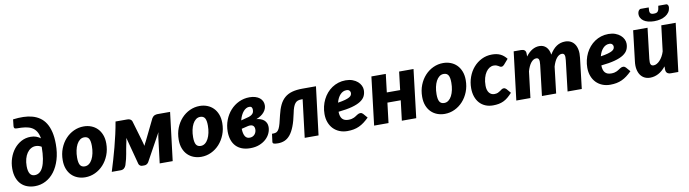

<svg xmlns="http://www.w3.org/2000/svg" viewBox="-33 -1382 7303 2036"><g transform="rotate(-10 3618.5 -364.0)"><path d="M241 -107.5Q268.5 -107.5 291.2 -123.8Q314 -140 330 -174.5Q346 -209 355 -262.5Q364 -316 364.5 -391Q351.5 -399.5 335.8 -404.5Q320 -409.5 302.5 -409.5Q274 -409.5 250 -395.2Q226 -381 208.5 -355.5Q191 -330 181.2 -294.5Q171.5 -259 171.5 -216.5Q171.5 -186.5 176.5 -165.8Q181.5 -145 190.5 -132Q199.5 -119 212.2 -113.2Q225 -107.5 241 -107.5ZM116 -730Q174.5 -737.5 227 -736.2Q279.5 -735 324 -722.5Q368.5 -710 404.2 -685Q440 -660 465 -620Q490 -580 503.5 -523.8Q517 -467.5 517 -392.5Q517 -300.5 494.5 -226.5Q472 -152.5 432.5 -100.2Q393 -48 339.2 -20Q285.5 8 223 8Q179 8 141 -5.8Q103 -19.5 75.2 -47.5Q47.5 -75.5 32 -117.8Q16.5 -160 16.5 -216.5Q16.5 -275 35 -329.2Q53.5 -383.5 86.5 -424.8Q119.5 -466 165.2 -490.8Q211 -515.5 266.5 -515.5Q299.5 -515.5 324.8 -506.5Q350 -497.5 372.5 -480.5Q364.5 -527 346 -556.2Q327.5 -585.5 298.2 -601.8Q269 -618 229.2 -623.8Q189.5 -629.5 138.5 -629Q119 -629 112.5 -637Q106 -645 108.5 -662Z M779 -107Q805 -107 825.5 -122.8Q846 -138.5 860.2 -165.8Q874.5 -193 882.2 -229.2Q890 -265.5 890 -306.5Q890 -363 874.8 -387.2Q859.5 -411.5 825 -411.5Q799 -411.5 778.5 -395.8Q758 -380 743.8 -353Q729.5 -326 721.8 -289.5Q714 -253 714 -212Q714 -156.5 729.2 -131.8Q744.5 -107 779 -107ZM765 8Q721.5 8 683.8 -6.5Q646 -21 618.2 -48.8Q590.5 -76.5 574.8 -117.2Q559 -158 559 -211Q559 -280 581.8 -337.8Q604.5 -395.5 643 -437.5Q681.5 -479.5 732.2 -503Q783 -526.5 839 -526.5Q882.5 -526.5 920 -512Q957.5 -497.5 985.2 -469.8Q1013 -442 1029 -401.2Q1045 -360.5 1045 -307.5Q1045 -239.5 1022.2 -181.8Q999.5 -124 961 -81.8Q922.5 -39.5 871.8 -15.8Q821 8 765 8Z M1769.5 -519 1706 0H1566L1599.5 -273Q1601 -285.5 1603.8 -300Q1606.5 -314.5 1610.5 -329L1447.5 -33Q1439.5 -21 1428 -14.2Q1416.5 -7.5 1402.5 -7.5H1381Q1367.5 -7.5 1357.5 -14.2Q1347.5 -21 1342.5 -33L1264.5 -328Q1262 -309.5 1258.5 -290Q1255 -270.5 1251 -255.5Q1245.5 -231 1241.8 -208Q1238 -185 1233.5 -160.2Q1229 -135.5 1222.5 -107.2Q1216 -79 1204.5 -44.5Q1197 -23.5 1182.2 -11.8Q1167.5 0 1145 0H1050Q1067.5 -56 1086.2 -119.5Q1105 -183 1122.5 -249.8Q1140 -316.5 1155.5 -384.8Q1171 -453 1182 -519H1307.5Q1315 -519 1323.2 -517.8Q1331.5 -516.5 1338.5 -512.8Q1345.5 -509 1351.2 -502.8Q1357 -496.5 1360 -486.5L1420.5 -280.5Q1426 -261.5 1430.8 -244.2Q1435.5 -227 1439 -211.5Q1448.5 -234.5 1463 -260L1573.5 -486.5Q1586.5 -506.5 1602.8 -512.8Q1619 -519 1634 -519Z M2028 -107Q2054 -107 2074.5 -122.8Q2095 -138.5 2109.2 -165.8Q2123.5 -193 2131.2 -229.2Q2139 -265.5 2139 -306.5Q2139 -363 2123.8 -387.2Q2108.5 -411.5 2074 -411.5Q2048 -411.5 2027.5 -395.8Q2007 -380 1992.8 -353Q1978.5 -326 1970.8 -289.5Q1963 -253 1963 -212Q1963 -156.5 1978.2 -131.8Q1993.5 -107 2028 -107ZM2014 8Q1970.5 8 1932.8 -6.5Q1895 -21 1867.2 -48.8Q1839.5 -76.5 1823.8 -117.2Q1808 -158 1808 -211Q1808 -280 1830.8 -337.8Q1853.5 -395.5 1892 -437.5Q1930.5 -479.5 1981.2 -503Q2032 -526.5 2088 -526.5Q2131.5 -526.5 2169 -512Q2206.5 -497.5 2234.2 -469.8Q2262 -442 2278 -401.2Q2294 -360.5 2294 -307.5Q2294 -239.5 2271.2 -181.8Q2248.5 -124 2210 -81.8Q2171.5 -39.5 2120.8 -15.8Q2070 8 2014 8Z M2486.5 -210.5Q2487.5 -157.5 2504.8 -129Q2522 -100.5 2559 -103Q2575 -104 2587.8 -110.5Q2600.5 -117 2609.2 -127.5Q2618 -138 2622.8 -151.5Q2627.5 -165 2627.5 -179.5Q2627.5 -192 2623.8 -202.8Q2620 -213.5 2611.8 -220.2Q2603.5 -227 2590.5 -229.2Q2577.5 -231.5 2559 -228ZM2561 -316Q2585 -321 2600.2 -329Q2615.5 -337 2623.8 -346.5Q2632 -356 2635 -366.2Q2638 -376.5 2638 -387Q2638 -405.5 2630.5 -415.8Q2623 -426 2605 -426Q2588.5 -426 2572.2 -417.5Q2556 -409 2541.8 -392.8Q2527.5 -376.5 2515.8 -352.8Q2504 -329 2496.5 -299ZM2657.5 -284.5Q2681.5 -282.5 2702.2 -275Q2723 -267.5 2738 -254.8Q2753 -242 2761.8 -223.5Q2770.5 -205 2770.5 -181Q2770.5 -147 2755.5 -113.2Q2740.5 -79.5 2711.2 -52.5Q2682 -25.5 2639.5 -8.8Q2597 8 2541.5 8Q2491 8 2452.5 -6.8Q2414 -21.5 2387.8 -49.2Q2361.5 -77 2348 -116.8Q2334.5 -156.5 2334.5 -206Q2334.5 -272 2356.8 -330Q2379 -388 2418 -431.5Q2457 -475 2510 -500.2Q2563 -525.5 2624.5 -525.5Q2660 -525.5 2687.2 -517Q2714.5 -508.5 2733 -493.8Q2751.5 -479 2761.2 -459Q2771 -439 2771 -415.5Q2771.5 -376.5 2743 -341.5Q2714.5 -306.5 2657.5 -284.5Z M2911.5 -283Q2926 -345.5 2947.5 -390Q2969 -434.5 3002 -463Q3035 -491.5 3082.2 -504.8Q3129.5 -518 3195.5 -518H3340L3276.5 0H3127.5L3177 -407.5H3163.5Q3141.5 -407.5 3125 -401.8Q3108.5 -396 3096 -381Q3083.5 -366 3074 -340.5Q3064.5 -315 3057 -275.5Q3040.5 -194.5 3019.2 -140Q2998 -85.5 2971 -52.5Q2944 -19.5 2911.2 -5.8Q2878.5 8 2839.5 8Q2806.5 8 2793.8 2.5Q2781 -3 2782.5 -17.5L2793.5 -103H2809Q2830.5 -103 2844.8 -111.5Q2859 -120 2870 -140.8Q2881 -161.5 2890.2 -196Q2899.5 -230.5 2911.5 -283Z M3651 -421Q3612.5 -421 3583.5 -390.2Q3554.5 -359.5 3540.5 -306Q3588.5 -313.5 3618.5 -322Q3648.5 -330.5 3665 -340.2Q3681.5 -350 3687.2 -361Q3693 -372 3693 -385Q3693 -398 3683 -409.5Q3673 -421 3651 -421ZM3822 -96Q3794.5 -69 3768.2 -49.2Q3742 -29.5 3714.2 -16.8Q3686.5 -4 3655.2 2Q3624 8 3587 8Q3541 8 3502.5 -7.8Q3464 -23.5 3436.2 -52.2Q3408.5 -81 3393.2 -121.5Q3378 -162 3378 -211.5Q3378 -253 3387.2 -292.5Q3396.5 -332 3413.8 -366.8Q3431 -401.5 3456 -430.8Q3481 -460 3512.2 -481Q3543.5 -502 3580.8 -513.8Q3618 -525.5 3660 -525.5Q3701.5 -525.5 3733.8 -513.5Q3766 -501.5 3788 -482.2Q3810 -463 3821.5 -439Q3833 -415 3833 -391Q3833 -355.5 3819 -326.2Q3805 -297 3770.2 -274Q3735.5 -251 3676.8 -235Q3618 -219 3529 -210Q3530 -157 3552.2 -132.5Q3574.5 -108 3618 -108Q3638.5 -108 3653.5 -111.5Q3668.5 -115 3679.8 -120.5Q3691 -126 3700 -132Q3709 -138 3717.2 -143.5Q3725.5 -149 3734.5 -152.5Q3743.5 -156 3755 -156Q3762.5 -156 3769.5 -152.2Q3776.5 -148.5 3782 -142.5Z M4390.5 -518.5 4328.5 0H4173.5L4199.5 -215.5H4056L4030 0H3875L3937 -518.5H4092L4068.5 -323H4212L4235.5 -518.5Z M4649.5 -107Q4675.5 -107 4696 -122.8Q4716.5 -138.5 4730.8 -165.8Q4745 -193 4752.8 -229.2Q4760.5 -265.5 4760.5 -306.5Q4760.5 -363 4745.2 -387.2Q4730 -411.5 4695.5 -411.5Q4669.5 -411.5 4649 -395.8Q4628.5 -380 4614.2 -353Q4600 -326 4592.2 -289.5Q4584.5 -253 4584.5 -212Q4584.5 -156.5 4599.8 -131.8Q4615 -107 4649.5 -107ZM4635.5 8Q4592 8 4554.2 -6.5Q4516.5 -21 4488.8 -48.8Q4461 -76.5 4445.2 -117.2Q4429.5 -158 4429.5 -211Q4429.5 -280 4452.2 -337.8Q4475 -395.5 4513.5 -437.5Q4552 -479.5 4602.8 -503Q4653.5 -526.5 4709.5 -526.5Q4753 -526.5 4790.5 -512Q4828 -497.5 4855.8 -469.8Q4883.5 -442 4899.5 -401.2Q4915.5 -360.5 4915.5 -307.5Q4915.5 -239.5 4892.8 -181.8Q4870 -124 4831.5 -81.8Q4793 -39.5 4742.2 -15.8Q4691.5 8 4635.5 8Z M5364 -91Q5339 -63.5 5316 -44.5Q5293 -25.5 5268.5 -14Q5244 -2.5 5216.2 2.8Q5188.5 8 5155 8Q5109.5 8 5073 -7.5Q5036.5 -23 5010.8 -51.5Q4985 -80 4971 -120.5Q4957 -161 4957 -211.5Q4957 -275 4977.8 -332Q4998.5 -389 5035.8 -432Q5073 -475 5124 -500.2Q5175 -525.5 5236 -525.5Q5288 -525.5 5325.2 -507.8Q5362.5 -490 5392 -452L5342 -394.5Q5336.5 -389 5329.5 -384.8Q5322.5 -380.5 5314 -380.5Q5304 -380.5 5297.2 -384.8Q5290.5 -389 5282.5 -393.8Q5274.5 -398.5 5263 -402.8Q5251.5 -407 5233 -407Q5210 -407 5188.2 -393.8Q5166.5 -380.5 5149.5 -355.5Q5132.5 -330.5 5122.2 -294Q5112 -257.5 5112 -211Q5112 -185 5118 -165.8Q5124 -146.5 5134.5 -133.8Q5145 -121 5159 -114.5Q5173 -108 5189 -108Q5213 -108 5227.8 -114.8Q5242.5 -121.5 5253.5 -129.5Q5264.5 -137.5 5274 -144.2Q5283.5 -151 5297 -151Q5304.5 -151 5311.5 -147.2Q5318.5 -143.5 5324 -138L5364 -91Z M5406 0 5469 -518.5H5549Q5573 -518.5 5586.5 -507.2Q5600 -496 5600 -470.5V-440Q5633 -484 5669.5 -505.2Q5706 -526.5 5746 -526.5Q5790 -526.5 5819 -498Q5848 -469.5 5856 -415Q5890.5 -472.5 5931.5 -499.5Q5972.5 -526.5 6024 -526.5Q6056.5 -526.5 6082.5 -513.5Q6108.5 -500.5 6125.5 -475.5Q6142.5 -450.5 6149.2 -413.8Q6156 -377 6150 -329.5L6111 0H5958L5997 -329.5Q5999.5 -350.5 5998.8 -365Q5998 -379.5 5994.2 -388Q5990.5 -396.5 5983.5 -400.2Q5976.5 -404 5967 -404Q5951.5 -404 5937.2 -395.8Q5923 -387.5 5910.2 -371.8Q5897.5 -356 5887 -333.8Q5876.5 -311.5 5868.5 -284L5835 0H5682L5721 -329.5Q5723.5 -350.5 5722.8 -365Q5722 -379.5 5718.2 -388Q5714.5 -396.5 5707.5 -400.2Q5700.5 -404 5691 -404Q5675.5 -404 5661 -395.5Q5646.5 -387 5633.8 -371Q5621 -355 5610.5 -332.2Q5600 -309.5 5592 -281.5L5558 0Z M6480.5 -421Q6442 -421 6413 -390.2Q6384 -359.5 6370 -306Q6418 -313.5 6448 -322Q6478 -330.5 6494.5 -340.2Q6511 -350 6516.8 -361Q6522.5 -372 6522.5 -385Q6522.5 -398 6512.5 -409.5Q6502.5 -421 6480.5 -421ZM6651.5 -96Q6624 -69 6597.8 -49.2Q6571.5 -29.5 6543.8 -16.8Q6516 -4 6484.8 2Q6453.5 8 6416.5 8Q6370.5 8 6332 -7.8Q6293.5 -23.5 6265.8 -52.2Q6238 -81 6222.8 -121.5Q6207.5 -162 6207.5 -211.5Q6207.5 -253 6216.8 -292.5Q6226 -332 6243.2 -366.8Q6260.5 -401.5 6285.5 -430.8Q6310.5 -460 6341.8 -481Q6373 -502 6410.2 -513.8Q6447.5 -525.5 6489.5 -525.5Q6531 -525.5 6563.2 -513.5Q6595.5 -501.5 6617.5 -482.2Q6639.5 -463 6651 -439Q6662.5 -415 6662.5 -391Q6662.5 -355.5 6648.5 -326.2Q6634.5 -297 6599.8 -274Q6565 -251 6506.2 -235Q6447.5 -219 6358.5 -210Q6359.5 -157 6381.8 -132.5Q6404 -108 6447.5 -108Q6468 -108 6483 -111.5Q6498 -115 6509.2 -120.5Q6520.5 -126 6529.5 -132Q6538.5 -138 6546.8 -143.5Q6555 -149 6564 -152.5Q6573 -156 6584.5 -156Q6592 -156 6599 -152.2Q6606 -148.5 6611.5 -142.5Z M7213.5 -518.5 7150.5 0H7071.5Q7016.5 0 7016.5 -51V-84Q6979 -37 6936 -14.5Q6893 8 6846.5 8Q6814 8 6787.5 -5Q6761 -18 6743.2 -43.2Q6725.5 -68.5 6718 -105.2Q6710.5 -142 6716.5 -189.5L6755.5 -518.5H6910.5L6871.5 -189.5Q6869 -168.5 6869.8 -154Q6870.5 -139.5 6875 -130.8Q6879.5 -122 6887.2 -118.2Q6895 -114.5 6906.5 -114.5Q6922.5 -114.5 6939.5 -123.8Q6956.5 -133 6972.5 -149.8Q6988.5 -166.5 7002.2 -190.5Q7016 -214.5 7025 -244L7058.5 -518.5ZM7003 -654Q7019 -654 7029.5 -657.5Q7040 -661 7046.5 -669.5Q7053 -678 7056.8 -692.2Q7060.5 -706.5 7063 -728.5H7147.5Q7155 -728.5 7159.8 -724.8Q7164.5 -721 7167.5 -715.2Q7170.5 -709.5 7171.2 -702.2Q7172 -695 7171 -687.5Q7168 -661 7153.5 -640.2Q7139 -619.5 7115.5 -604.8Q7092 -590 7060.8 -582.2Q7029.5 -574.5 6993.5 -574.5Q6957.5 -574.5 6928 -582.2Q6898.5 -590 6878.5 -604.8Q6858.5 -619.5 6848.5 -640.2Q6838.5 -661 6841.5 -687.5Q6842.5 -695 6845.2 -702.2Q6848 -709.5 6852.2 -715.2Q6856.5 -721 6862.2 -724.8Q6868 -728.5 6875 -728.5H6960Q6957.5 -706.5 6958 -692.2Q6958.5 -678 6963.2 -669.5Q6968 -661 6977.5 -657.5Q6987 -654 7003 -654Z"/></g></svg>

Font: Lato ExtraBold
Style: Italic
Weight: 800
Italic angle: -7°
Designer: Lukasz Dziedzic with Adam Twardoch and Botio Nikoltchev
Foundry: tyPoland Lukasz Dziedzic
Version: Version 2.015; 2015-08-06; http://www.latofonts.com/